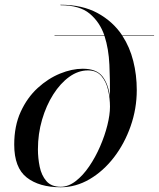

<svg xmlns="http://www.w3.org/2000/svg" viewBox="-20 -780 670 810"><path d="M210 -630H420.5Q401 -687 358.2 -722.5Q315.5 -758 235 -758V-760Q327.5 -760 392.2 -724.5Q457 -689 496 -630H630V-628H497Q527.5 -581 542.2 -522.5Q557 -464 557 -400Q557 -321.5 531.2 -248Q505.5 -174.5 460.8 -116.2Q416 -58 358 -24Q300 10 236 10Q145.5 10 92.8 -31.2Q40 -72.5 40 -170Q40 -249 67.5 -308.8Q95 -368.5 139 -408.8Q183 -449 233.2 -469.5Q283.5 -490 329 -490Q387 -490 412 -458Q437 -426 444 -371Q444.5 -440 441.5 -507Q438.5 -574 421 -628H210ZM140 -150Q140 -113 147.5 -76.5Q155 -40 175.8 -16Q196.5 8 236 8Q268.5 8 299.2 -15.8Q330 -39.5 356.2 -78Q382.5 -116.5 402.2 -162Q422 -207.5 433 -251.8Q444 -296 444 -330Q444 -365 436 -400.2Q428 -435.5 407.8 -459.2Q387.5 -483 351 -483Q310 -483 272.2 -455.8Q234.5 -428.5 204.8 -381.8Q175 -335 157.5 -275.2Q140 -215.5 140 -150Z"/></svg>

Font: Bodoni* 96pt
Style: Italic
Weight: 400
Italic angle: -13°
Version: Version 2.3